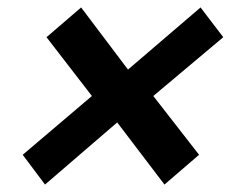

<svg xmlns="http://www.w3.org/2000/svg" viewBox="-20 -562 629 516"><path d="M41 -146 227 -304 105 -462 198 -542 324 -375 519 -542 580 -462 392 -304 515 -146 422 -66 295 -233 101 -66Z"/></svg>

Font: Trirong ExtraBold
Style: Italic
Weight: 800
Italic angle: -12°
Designer: Katatrad Team
Foundry: CadsonDemak
Version: Version 1.001